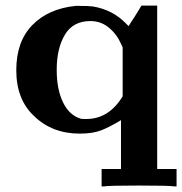

<svg xmlns="http://www.w3.org/2000/svg" viewBox="-20 -470 649 684"><path d="M411 -42Q370 -17 340 -5.5Q310 6 264 6Q166 6 102 -56Q38 -115 38 -220Q38 -322 95 -380.5Q152 -439 249 -449H264Q295 -449 311 -447Q382 -435 429 -386L438 -377Q460 -410 484 -450H540V132H609V194H600Q587 191 475 191Q365 191 351 194H342V132H411ZM287 -46Q368 -46 417 -127V-301L412 -312Q397 -347 368.5 -371Q340 -395 302 -395Q240 -395 211 -346Q182 -297 182 -221Q182 -152 204.5 -105.5Q227 -59 268 -47Q272 -46 287 -46Z"/></svg>

Font: KaTeX_Main
Style: Bold
Weight: 700
Version: Version 1.1; ttfautohint (v1.3)